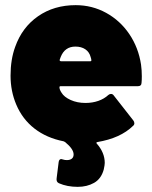

<svg xmlns="http://www.w3.org/2000/svg" viewBox="-20 -548 589 746"><path d="M531 -252Q531 -236 530 -227Q530 -213 515 -213H215Q211 -213 211 -209Q211 -200 219 -188Q229 -171 254.5 -159.5Q280 -148 312 -148Q339 -148 362 -156Q385 -164 401 -179Q406 -183 411 -183Q418 -183 422 -177L498 -80Q502 -75 502 -69Q502 -63 497 -59Q448 -11 358 4Q352 6 356 10Q387 45 387 85Q387 93 383 111Q373 147 345.5 162.5Q318 178 282 178Q241 178 209 164Q198 159 200 145L208 81Q210 70 218 70L226 72Q231 74 240 74Q252 74 259 68.5Q266 63 266 52Q266 31 233 4L227 1Q161 -12 114 -48.5Q67 -85 43 -142Q21 -194 21 -254Q21 -317 39 -366Q66 -442 128 -485Q190 -528 274 -528Q338 -528 392.5 -498Q447 -468 482.5 -415.5Q518 -363 528 -297Q531 -275 531 -252ZM216 -327 212 -316Q211 -313 213 -311.5Q215 -310 217 -310H331Q335 -310 335 -314Q335 -318 332 -327Q327 -346 311.5 -356.5Q296 -367 273 -367Q232 -367 216 -327Z"/></svg>

Font: Barlow Black
Style: Regular
Weight: 900
Designer: Jeremy Tribby
Foundry: Tribby Type
Version: Version 1.422